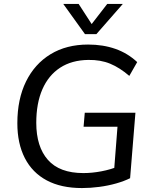

<svg xmlns="http://www.w3.org/2000/svg" viewBox="-20 -946 773 974"><path d="M396 8Q290 8 217 -31Q144 -70 106 -144Q68 -218 68 -321Q68 -443 112 -532.5Q156 -622 236.5 -671Q317 -720 427 -720Q503 -720 565.5 -698Q628 -676 676 -631L636 -561Q587 -603 538.5 -623Q490 -643 428 -642Q344 -641 285 -602.5Q226 -564 195 -493Q164 -422 164 -323Q164 -202 223 -135Q282 -68 403 -68Q447 -68 494.5 -77Q542 -86 583 -103L557 -59L576 -303H404L410 -374H667L640 -42Q610 -27 569.5 -15.5Q529 -4 484 2Q439 8 396 8ZM524 -926H603L469 -773H411L301 -926H379L445 -824Z"/></svg>

Font: Muli Medium
Style: Italic
Weight: 500
Italic angle: -4.541°
Designer: Vernon Adams
Foundry: Vernon Adams
Version: Version 2.100; ttfautohint (v1.8.1.43-b0c9)